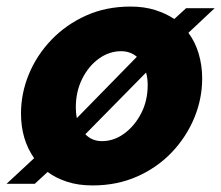

<svg xmlns="http://www.w3.org/2000/svg" viewBox="-53 -555 674 585"><path d="M229 10Q186 10 152 -1Q118 -12 92 -31L53 5H-33L51 -73Q11 -130 11 -209Q11 -271 35 -329Q59 -387 103.5 -433.5Q148 -480 209 -507.5Q270 -535 345 -535Q386 -535 419.5 -524.5Q453 -514 478 -497L514 -530H601L521 -455Q542 -427 552.5 -391Q563 -355 563 -316Q563 -254 539 -196Q515 -138 471 -91.5Q427 -45 365.5 -17.5Q304 10 229 10ZM178 -228Q178 -210 181 -195L364 -382Q344 -399 316 -399Q280 -399 248.5 -376.5Q217 -354 197.5 -315Q178 -276 178 -228ZM258 -125Q294 -125 325.5 -148Q357 -171 377 -209.5Q397 -248 397 -296Q397 -317 392 -334L207 -146Q227 -125 258 -125Z"/></svg>

Font: Raleway ExtraBold
Style: Italic
Weight: 800
Italic angle: -12°
Designer: Matt McInerney, Pablo Impallari, Rodrigo Fuenzalida
Foundry: Matt McInerney, Pablo Impallari, Rodrigo Fuenzalida
Version: Version 4.026